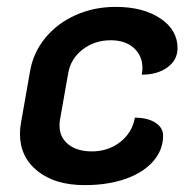

<svg xmlns="http://www.w3.org/2000/svg" viewBox="-20 -529 556 558"><path d="M38 -140Q38 -156 41 -172L67 -320Q76 -375 111 -418Q146 -461 199.5 -485Q253 -509 316 -509Q396 -509 446 -475.5Q496 -442 496 -389Q496 -355 467 -333.5Q438 -312 392 -312Q394 -324 394 -331Q394 -367 369 -389.5Q344 -412 302 -412Q255 -412 220 -385Q185 -358 178 -315L154 -179Q153 -174 153 -164Q153 -130 178.5 -109.5Q204 -89 247 -89Q294 -89 329 -116Q364 -143 372 -187Q409 -187 431.5 -172.5Q454 -158 454 -135Q454 -93 425 -60Q396 -27 344.5 -9Q293 9 226 9Q140 9 89 -32Q38 -73 38 -140Z"/></svg>

Font: K2D SemiBold
Style: Italic
Weight: 600
Italic angle: -10°
Designer: Katatrad Aksorn Co.,Ltd.
Foundry: Cadson Demak Co.,Ltd.
Version: Version 1.000; ttfautohint (v1.6)